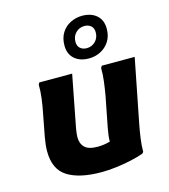

<svg xmlns="http://www.w3.org/2000/svg" viewBox="-123 -934 920 1044"><g transform="rotate(-15 337.0 -412.5)"><path d="M62 -174Q62 -191 64 -210.5Q66 -230 70 -252L95 -383Q102 -417 107.5 -459Q113 -501 112 -536L118 -547H303L246 -252Q244 -238 242.5 -226.5Q241 -215 241 -206Q241 -169 262.5 -148Q284 -127 335 -127Q352 -127 370 -129.5Q388 -132 405 -137Q405 -155 407.5 -174Q410 -193 414 -214L447 -383Q453 -417 458.5 -459Q464 -501 463 -536L470 -547H655L584 -186Q577 -150 571.5 -110.5Q566 -71 566 -36L559 -28Q529 -17 488 -8Q447 1 403 6.5Q359 12 319 12Q196 12 129 -30Q62 -72 62 -174ZM414 -603Q363 -603 332.5 -630Q302 -657 302 -705Q302 -747 320.5 -776.5Q339 -806 370 -821.5Q401 -837 436 -837Q487 -837 517.5 -810Q548 -783 548 -735Q548 -693 529 -663.5Q510 -634 479.5 -618.5Q449 -603 414 -603ZM416 -660Q445 -660 465 -680Q485 -700 485 -731Q485 -755 470.5 -767.5Q456 -780 434 -780Q405 -780 385 -760Q365 -740 365 -709Q365 -685 379.5 -672.5Q394 -660 416 -660Z"/></g></svg>

Font: Kufam
Style: Bold Italic
Weight: 700
Italic angle: -11°
Designer: Artur Schmal
Foundry: Original Type
Version: Version 1.301; ttfautohint (v1.8.3)